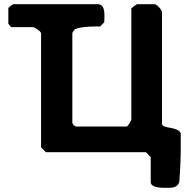

<svg xmlns="http://www.w3.org/2000/svg" viewBox="-20 -727 935 921"><path d="M610 -687V-153C610 -150 594 -120 587 -120H347C338 -120 327 -131 327 -140V-567C327 -573 336 -583 340 -587C372 -602 449 -600 460 -600L480 -620C480 -621 481 -638 481 -644C481 -669 482 -707 447 -707H47C41 -707 20 -692 20 -687V-613L33 -597H140C141 -597 177 -578 177 -567V-20L200 3H680L703 27V147C703 174 757 174 771 174C799 174 829 177 840 147C846 63 847 30 847 -40V-87C834 -122 757 -108 757 -133V-667C757 -679 734 -707 720 -707H640C633 -707 613 -689 610 -687Z"/></svg>

Font: Asimov Print
Style: C
Weight: 500
Designer: Google
Version: Version 2.000980: 2014